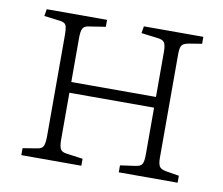

<svg xmlns="http://www.w3.org/2000/svg" viewBox="-62 -577 758 652"><g transform="rotate(10 317.0 -251.5)"><path d="M50 0V-24L99 -32Q115 -34 120 -44Q125 -54 125 -80V-425Q125 -451 121 -460.5Q117 -470 100 -472L45 -479L49 -503H257V-479L199 -470Q184 -468 179 -458.5Q174 -449 174 -426V-274H466V-429Q466 -452 460.5 -461Q455 -470 436 -472L380 -479L384 -503H589V-479L546 -472Q527 -469 521 -461Q515 -453 515 -430V-73Q515 -51 521 -42.5Q527 -34 546 -31L589 -24V0H386V-24L436 -31Q455 -33 460.5 -42Q466 -51 466 -74V-237H174V-76Q174 -53 179 -43.5Q184 -34 199 -32L257 -24V0Z"/></g></svg>

Font: Literata 18pt ExtraLight
Style: Regular
Weight: 250
Designer: Latin by Veronika Burian and Jose Scaglione. Greek by Irene Vlachou. Cyrillic by Vera Evstafieva.
Foundry: TypeTogether
Version: Version 3.103;gftools[0.9.29]